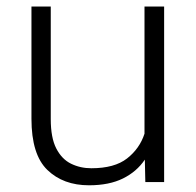

<svg xmlns="http://www.w3.org/2000/svg" viewBox="-20 -548 589 578"><path d="M417.5 0 416 -67.4Q391.6 -31.2 350.1 -10.7Q308.6 9.8 248 9.8Q170.4 9.8 122.6 -36.4Q74.7 -82.5 74.7 -190.4V-528.3H132.8V-189.5Q132.8 -133.3 149.4 -101.1Q166 -68.8 193.8 -55.2Q221.7 -41.5 254.9 -41.5Q324.7 -41.5 362.5 -71Q400.4 -100.6 415 -145.5V-528.3H474.1V0Z"/></svg>

Font: Vazirmatn FD ExtraLight
Style: Regular
Weight: 200
Designer: Saber Rastikerdar
Foundry: Saber Rastikerdar
Version: Version 33.003